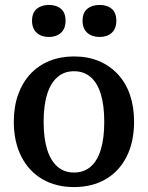

<svg xmlns="http://www.w3.org/2000/svg" viewBox="-20 -749 601 779"><path d="M524 -255Q524 -174 494 -114Q464 -54 409 -22Q354 10 280 10Q207 10 152 -22Q97 -54 66.5 -114Q36 -174 36 -255Q36 -316 53.5 -365Q71 -414 103 -448.5Q135 -483 180 -501.5Q225 -520 280 -520Q336 -520 380.5 -501.5Q425 -483 457.5 -448.5Q490 -414 507 -365Q524 -316 524 -255ZM157 -255Q157 -188 171.5 -142Q186 -96 213.5 -72.5Q241 -49 280 -49Q320 -49 347.5 -72.5Q375 -96 389 -142Q403 -188 403 -255Q403 -322 389 -367.5Q375 -413 347.5 -436.5Q320 -460 280 -460Q241 -460 213.5 -436.5Q186 -413 171.5 -367.5Q157 -322 157 -255ZM246 -665Q246 -633 227.5 -616Q209 -599 178 -599Q148 -599 129 -616Q110 -633 110 -665Q110 -697 129 -713Q148 -729 178 -729Q209 -729 227.5 -713Q246 -697 246 -665ZM452 -665Q452 -633 433.5 -616Q415 -599 384 -599Q353 -599 334 -616Q315 -633 315 -665Q315 -697 334 -713Q353 -729 384 -729Q415 -729 433.5 -713Q452 -697 452 -665Z"/></svg>

Font: Roboto Serif 28pt Condensed Medium
Style: Regular
Weight: 500
Width: 3
Designer: Greg Gazdowicz
Foundry: Commercial Type
Version: Version 1.008